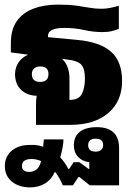

<svg xmlns="http://www.w3.org/2000/svg" viewBox="-20 -541 586 832"><path d="M136 0V-87Q136 -110 139 -126Q98 -127 72 -151Q46 -175 45 -220Q46 -250 61 -271.5Q76 -293 102 -304L27 -314V-353Q27 -414 53.5 -450.5Q80 -487 126 -504Q172 -521 231 -521Q279 -521 311 -516.5Q343 -512 368 -507.5Q393 -503 419 -503Q438 -503 456 -506.5Q474 -510 495 -516V-416Q484 -411 466 -406.5Q448 -402 423 -402Q384 -402 344.5 -411Q305 -420 259 -420Q188 -420 188 -386V-380L316 -368Q413 -359 461 -317Q509 -275 509 -190Q509 -102 449 -51Q389 0 285 0ZM281 -200V-108Q322 -108 335 -134.5Q348 -161 348 -200Q348 -246 331 -262Q314 -278 278 -282L249 -286Q281 -256 281 -200ZM154 -186Q190 -186 190 -220Q190 -253 154 -253Q137 -253 127.5 -244Q118 -235 118 -220Q118 -186 154 -186ZM111 271Q62 271 31.5 246Q1 221 1 179Q1 137 31.5 111.5Q62 86 115 87Q142 86 167 95Q169 80 170 63H255Q255 77 251.5 97Q248 117 241 141Q262 163 276 191H280L299 162H324L364 191H367V174Q366 170 367 162Q336 158 318 138.5Q300 119 300 88Q300 51 325.5 30.5Q351 10 399 10Q496 10 496 101V262H369L324 226H320L296 262H252Q239 229 218 203Q203 237 175 254Q147 271 111 271ZM395 116Q409 116 418 108.5Q427 101 427 88Q427 60 395 60Q362 60 362 88Q362 116 395 116ZM75 179Q75 191 83.5 197.5Q92 204 106 204Q147 204 158 157Q137 148 117 148Q75 148 75 179Z"/></svg>

Font: Noto Sans Thai Looped UI ExtraBold
Style: Regular
Weight: 800
Designer: Cadson Demak Team
Foundry: Cadson Demak Co., Ltd.
Version: Version 1.000